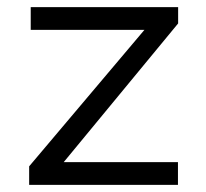

<svg xmlns="http://www.w3.org/2000/svg" viewBox="-20 -520 579 540"><path d="M159.2 -64H480.5V0H62V-52.2L386.2 -436H66.4V-500H481V-454.1Z"/></svg>

Font: LilGrotesk
Style: Regular
Weight: 400
Designer: BSozoo
Foundry: BSozoo
Version: Version 1.004;PS 001.004;hotconv 1.0.70;makeotf.lib2.5.58329